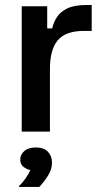

<svg xmlns="http://www.w3.org/2000/svg" viewBox="-20 -525 411 766"><path d="M66.7 0V-500H168.3V-411.7H188.3Q193.3 -435 206.7 -456.2Q220 -477.5 247.9 -491.2Q275.8 -505 324.2 -505H345.8V-401.7H315Q241.7 -401.7 210.4 -364.2Q179.2 -326.7 179.2 -250V0ZM55.8 220.8V217.5Q68.3 205.8 81.7 187.1Q95 168.3 100.8 153.3Q86.7 150.8 73.8 140.8Q60.8 130.8 60.8 111.7Q60.8 91.7 77.1 77.5Q93.3 63.3 122.5 63.3Q155 63.3 171.2 80.4Q187.5 97.5 187.5 124.2Q187.5 150 171.7 175.4Q155.8 200.8 136.7 220.8Z"/></svg>

Font: Familjen Grotesk GF Medium
Style: Regular
Weight: 500
Designer: Anders Wikstroem, Jonas Baeckman, Matilda Gysing, Kristian Moeller
Foundry: Familjen STHLM AB
Version: Version 2.000; Beta; Release 4; Build 6